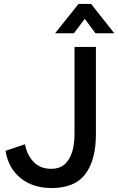

<svg xmlns="http://www.w3.org/2000/svg" viewBox="-20 -937 597 969"><path d="M241 12Q146 12 84 -38Q22 -88 8 -176L106 -209Q116 -155 149.5 -120Q183 -85 238 -85Q281 -85 306.5 -108Q332 -131 344 -170Q356 -209 356 -257V-700H464V-258Q464 -130 411 -59Q358 12 241 12ZM258 -769 376 -917H440L557 -769H462L378 -882H438L353 -769Z"/></svg>

Font: Inclusive Sans Medium
Style: Regular
Weight: 500
Designer: Olivia King
Foundry: Olivia King
Version: Version 2.004